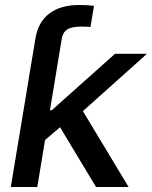

<svg xmlns="http://www.w3.org/2000/svg" viewBox="-20 -752 611 772"><path d="M95.7 -437.5 112.3 -535.6 122.6 -598.1Q133.3 -663.1 178.2 -697.5Q223.1 -731.9 298.8 -731.9Q317.9 -731.9 332.8 -731Q347.7 -730 357.9 -728.5L343.8 -643.6Q335 -644.5 323.7 -644.8Q312.5 -645 303.7 -645Q269 -645 251 -633.8Q232.9 -622.6 228.5 -597.7L218.3 -535.6L201.7 -437.5ZM151.4 -180.7 172.9 -308.6H188L442.4 -535.6H570.8L281.7 -276.9H264.2ZM23.4 0 112.3 -535.6H218.3L129.9 0ZM366.2 0 213.9 -252.9 299.8 -327.6 497.1 0Z"/></svg>

Font: Inter 20pt Medium
Style: Italic
Weight: 500
Italic angle: -9.3988°
Version: Version 4.001;git-66647c0bb